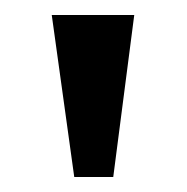

<svg xmlns="http://www.w3.org/2000/svg" viewBox="-20 -720 249 256"><path d="M159 -700 131 -484H79L49 -700Z"/></svg>

Font: Uncial Antiqua
Style: Regular
Weight: 400
Designer: Astigmatic (AOETI)
Foundry: Astigmatic (AOETI)
Version: Version 1.000